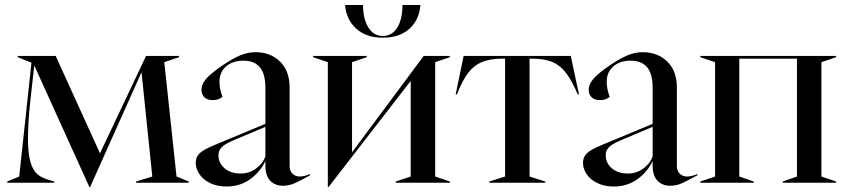

<svg xmlns="http://www.w3.org/2000/svg" viewBox="-20 -732 3383 769"><path d="M118 -468H117L102 -333Q92 -242 92 -178Q92 -117 102 -83Q112 -49 130 -34Q148 -19 177 -11L197 -5V0H9V-5L57 -25L106 -481L51 -503V-508H203L380 -119H381L565 -508H697V-503L638 -483L687 -25L736 -5V0H525V-5L590 -25L547 -441H546L341 17H338Z M764 -80Q764 -103 779.5 -118Q795 -133 841 -152L1043 -236V-379Q1043 -437 1020.5 -463Q998 -489 955 -489Q912 -489 885.5 -466Q859 -443 859 -404Q859 -376 871 -344Q855 -331 832 -331Q811 -331 799 -342Q787 -353 787 -373Q787 -394 805 -415.5Q823 -437 868 -468Q912 -498 942.5 -510.5Q973 -523 1003 -523Q1063 -523 1101.5 -485.5Q1140 -448 1140 -381V-66Q1140 -48 1151.5 -36.5Q1163 -25 1180 -25Q1199 -25 1222 -35V-30Q1183 -8 1160 2Q1137 12 1114 12Q1081 12 1062 -8.5Q1043 -29 1043 -68V-87Q1022 -43 981.5 -14Q941 15 888 15Q850 15 822 1.5Q794 -12 779 -34Q764 -56 764 -80ZM944 -37Q978 -37 1005.5 -57Q1033 -77 1043 -106V-224L915 -170Q880 -155 867.5 -142Q855 -129 855 -110Q855 -79 879.5 -58Q904 -37 944 -37Z M1293 -483 1234 -503V-508H1449V-503L1390 -483V-122L1677 -508H1782V-503L1723 -483V-25L1782 -5V0H1565V-5L1625 -25V-408L1296 17H1293ZM1362 -712H1434Q1434 -657 1455 -622.5Q1476 -588 1513 -588Q1551 -588 1571.5 -622Q1592 -656 1592 -712H1664Q1659 -652 1619.5 -616.5Q1580 -581 1513 -581Q1447 -581 1407 -617Q1367 -653 1362 -712Z M1940 -5 2003 -25V-497H1986Q1940 -496 1909 -483Q1878 -470 1855 -440Q1832 -410 1810 -354H1805L1837 -508H2266L2299 -354H2294Q2270 -410 2247 -440Q2224 -470 2194 -483Q2164 -496 2118 -497H2101V-25L2164 -5V0H1940Z M2315 -80Q2315 -103 2330.5 -118Q2346 -133 2392 -152L2594 -236V-379Q2594 -437 2571.5 -463Q2549 -489 2506 -489Q2463 -489 2436.5 -466Q2410 -443 2410 -404Q2410 -376 2422 -344Q2406 -331 2383 -331Q2362 -331 2350 -342Q2338 -353 2338 -373Q2338 -394 2356 -415.5Q2374 -437 2419 -468Q2463 -498 2493.5 -510.5Q2524 -523 2554 -523Q2614 -523 2652.5 -485.5Q2691 -448 2691 -381V-66Q2691 -48 2702.5 -36.5Q2714 -25 2731 -25Q2750 -25 2773 -35V-30Q2734 -8 2711 2Q2688 12 2665 12Q2632 12 2613 -8.5Q2594 -29 2594 -68V-87Q2573 -43 2532.5 -14Q2492 15 2439 15Q2401 15 2373 1.5Q2345 -12 2330 -34Q2315 -56 2315 -80ZM2495 -37Q2529 -37 2556.5 -57Q2584 -77 2594 -106V-224L2466 -170Q2431 -155 2418.5 -142Q2406 -129 2406 -110Q2406 -79 2430.5 -58Q2455 -37 2495 -37Z M2785 -5 2844 -25V-483L2785 -503V-508H3329V-503L3270 -483V-25L3329 -5V0H3115V-5L3172 -25V-497H2941V-25L2999 -5V0H2785Z"/></svg>

Font: Nyght Serif
Style: Regular
Weight: 400
Designer: Maksym Kobuzan
Version: Version 0.410;July 4, 2025;FontCreator 15.0.0.2958 64-bit